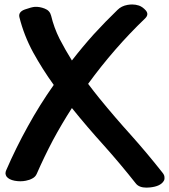

<svg xmlns="http://www.w3.org/2000/svg" viewBox="-20 -819 765 867"><path d="M713.9 -39.1Q645.5 -126 572.3 -208Q499 -289.1 429.7 -374Q416 -390.6 403.3 -407.2Q390.6 -423.8 377.9 -440.4Q435.5 -519.5 500 -593.8Q564.5 -668 635.7 -736.3Q653.3 -753.9 638.7 -771.5Q624 -788.1 607.4 -793.9Q592.8 -798.8 577.1 -798.8Q566.4 -798.8 555.7 -796.9Q528.3 -792 510.7 -774.4Q455.1 -720.7 403.3 -664.1Q351.6 -606.4 304.7 -545.9Q275.4 -592.8 249 -643.6Q223.6 -694.3 210.9 -748Q205.1 -771.5 181.6 -780.3Q159.2 -789.1 137.7 -788.1Q123 -787.1 92.8 -776.4Q62.5 -765.6 67.4 -742.2Q87.9 -659.2 129.9 -582Q171.9 -505.9 222.7 -435.5Q159.2 -345.7 105.5 -248Q51.8 -151.4 7.8 -49.8Q4.9 -43 4.9 -37.1Q4.9 -36.1 4.9 -34.2Q5.9 -27.3 9.8 -21.5Q20.5 -7.8 45.9 -2.9Q72.3 2 96.7 -2.9Q113.3 -5.9 127 -13.7Q139.6 -20.5 145.5 -33.2Q179.7 -111.3 218.8 -185.5Q258.8 -259.8 304.7 -331.1Q374 -245.1 449.2 -162.1Q523.4 -79.1 592.8 8.8Q607.4 28.3 641.6 28.3Q649.4 28.3 658.2 27.3Q704.1 22.5 718.8 -1Q723.6 -7.8 722.7 -16.6Q722.7 -17.6 722.7 -18.6Q722.7 -28.3 713.9 -39.1Z"/></svg>

Font: TroubleSide
Style: Comic
Weight: 400
Designer: Koroletov
Version: 1_5